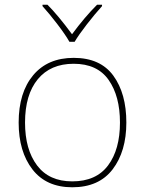

<svg xmlns="http://www.w3.org/2000/svg" viewBox="-20 -783 615 813"><path d="M286 10Q176 10 117.5 -65.5Q59 -141 59 -264Q59 -391 120.5 -464.5Q182 -538 292 -538Q405 -538 460 -462.5Q515 -387 515 -264Q515 -142 457 -66Q399 10 286 10ZM286 -15Q387 -15 437.5 -82.5Q488 -150 488 -264Q488 -376 440 -444.5Q392 -513 292 -513Q194 -513 140 -447.5Q86 -382 86 -264Q86 -150 137 -82.5Q188 -15 286 -15ZM412 -757Q382 -724 347.5 -679.5Q313 -635 296 -606H274Q257 -636 223 -680.5Q189 -725 160 -757V-763H181Q226 -718 285 -638Q338 -710 391 -763H412Z"/></svg>

Font: Noto Sans UI Thin
Style: Regular
Weight: 250
Designer: Monotype Design Team
Foundry: Monotype Imaging Inc.
Version: Version 1.001